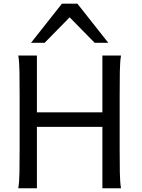

<svg xmlns="http://www.w3.org/2000/svg" viewBox="-20 -1011 760 1031"><path d="M529.8 0V-329.6H178.2V0H78.1Q83.5 -29.3 84.5 -84.7Q85.4 -140.1 85.4 -212.4V-500.5Q85.4 -572.8 84.5 -628.2Q83.5 -683.6 78.1 -712.9H178.2V-407.7H529.8V-712.9H629.9Q624.5 -683.6 623.5 -628.2Q622.6 -572.8 622.6 -500.5V-212.4Q622.6 -140.1 623.5 -84.7Q624.5 -29.3 629.9 0ZM146.5 -781.2 312.5 -991.2H395.5L561.5 -781.2H488.3L354 -918L219.7 -781.2Z"/></svg>

Font: Andika Eur
Style: Regular
Weight: 400
Designer: Victor Gaultney, Annie Olsen, Julie Remington, Don Collingsworth, Eric Hays, Becca Hirsbrunner
Foundry: SIL International
Version: Version 5.000